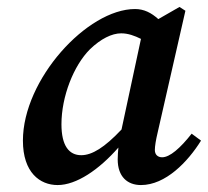

<svg xmlns="http://www.w3.org/2000/svg" viewBox="-20 -519 599 553"><path d="M157 -161C157 -241 192 -330 239 -377C270 -407 302 -423 329 -423C349 -423 368 -416 386 -407L330 -146C281 -94 245 -72 214 -72C179 -72 157 -99 157 -161ZM386 14C457 14 521 -53 559 -114L532 -134C499 -92 469 -66 447 -66C435 -66 426 -73 426 -87C426 -98 429 -116 434 -137L514 -488L497 -499L436 -464C416 -482 395 -493 369 -493C231 -493 46 -290 46 -114C46 -22 95 14 146 14C200 14 265 -30 321 -94C320 -83 319 -72 319 -60C319 -10 347 14 386 14Z"/></svg>

Font: Source Serif Pro Semibold
Style: Italic
Weight: 600
Italic angle: -12°
Designer: Frank Grießhammer
Foundry: Adobe Systems Incorporated
Version: Version 3.001;hotconv 1.0.111;makeotfexe 2.5.65597